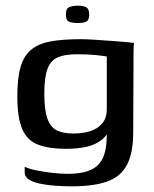

<svg xmlns="http://www.w3.org/2000/svg" viewBox="-20 -540 541 676"><path d="M234 116Q205 116 176 114Q147 112 122.5 107Q98 102 82.5 92.5Q67 83 67 68Q67 64 67 57Q67 50 67 47Q80 54 106.5 59.5Q133 65 163.5 68.5Q194 72 217 72Q275 72 306 55Q337 38 348 0.5Q359 -37 355 -99H371Q361 -66 338.5 -48Q316 -30 284 -23Q252 -16 212 -16Q153 -16 114.5 -30.5Q76 -45 58.5 -85Q41 -125 41 -201Q41 -265 52.5 -304.5Q64 -344 90.5 -365.5Q117 -387 159.5 -394.5Q202 -402 265 -402Q286 -402 315 -400Q344 -398 372.5 -396Q401 -394 422.5 -392Q444 -390 452 -389Q451 -386 450.5 -373Q450 -360 450 -343.5Q450 -327 450 -311L449 -74Q449 -1 427 40.5Q405 82 357.5 99Q310 116 234 116ZM238 -70Q271 -70 297 -78Q323 -86 339.5 -105Q356 -124 356 -157V-341Q347 -343 318 -346Q289 -349 251 -349Q208 -349 183 -338Q158 -327 147 -297Q136 -267 136 -210Q136 -154 146.5 -123.5Q157 -93 179 -81.5Q201 -70 238 -70ZM254 -459Q235 -459 223.5 -463.5Q212 -468 212 -489Q212 -510 224 -515Q236 -520 255 -520Q273 -520 283.5 -514.5Q294 -509 294 -489Q294 -468 283 -463.5Q272 -459 254 -459Z"/></svg>

Font: Genos Thin Medium
Style: Regular
Weight: 500
Version: Version 1.010